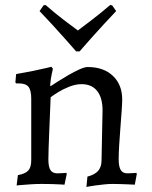

<svg xmlns="http://www.w3.org/2000/svg" viewBox="-20 -730 602 762"><path d="M327 -29Q357 -37 370 -52.5Q383 -68 383 -94L387 -292Q387 -342 365.5 -369Q344 -396 304 -396Q280 -396 255 -386Q230 -376 210.5 -364Q191 -352 181 -344Q180 -318 178.5 -282.5Q177 -247 175.5 -210Q174 -173 173 -143Q172 -113 172 -98Q172 -67 180.5 -54.5Q189 -42 208 -42Q217 -42 230 -43Q243 -44 243 -44L245 -40L236 3Q236 3 221 2Q206 1 185 0.5Q164 0 145 0Q124 0 101 1.5Q78 3 62 4.5Q46 6 46 6L51 -35Q80 -40 92 -53Q104 -66 104 -94V-338Q104 -372 93 -385.5Q82 -399 55 -399H44L41 -403L44 -436Q79 -442 111 -448.5Q143 -455 163.5 -460Q184 -465 184 -465L190 -457Q190 -457 185.5 -437Q181 -417 179 -391L181 -388Q190 -394 209.5 -406.5Q229 -419 251.5 -432Q274 -445 295 -454.5Q316 -464 328 -464Q391 -464 428 -429Q465 -394 465 -335Q465 -322 463 -292Q461 -262 458 -225Q455 -188 453 -154Q451 -120 451 -98Q451 -69 459 -55.5Q467 -42 486 -42Q495 -42 508 -43Q521 -44 521 -44L523 -40L515 3Q515 3 506.5 2.5Q498 2 484.5 1.5Q471 1 455.5 0.5Q440 0 426 0Q410 0 392.5 2Q375 4 359 6Q343 8 333 10Q323 12 323 12ZM282 -526Q282 -526 269.5 -540.5Q257 -555 235.5 -579Q214 -603 188.5 -631Q163 -659 137 -686L153 -709L161 -710Q199 -677 233 -651Q267 -625 289 -609Q310 -625 345 -651.5Q380 -678 417 -710L425 -709L441 -686Q415 -659 389.5 -631Q364 -603 342.5 -579Q321 -555 308.5 -540.5Q296 -526 296 -526Z"/></svg>

Font: Alegreya
Style: Regular
Weight: 400
Designer: Juan Pablo del Peral
Foundry: Huerta Tipografica
Version: Version 2.009